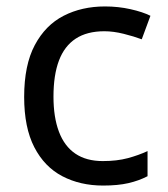

<svg xmlns="http://www.w3.org/2000/svg" viewBox="-20 -566 520 596"><path d="M300 10Q229 10 173.5 -19Q118 -48 86.5 -109Q55 -170 55 -265Q55 -364 88 -426Q121 -488 177.5 -517Q234 -546 306 -546Q347 -546 385 -537.5Q423 -529 447 -517L420 -444Q396 -453 364 -461Q332 -469 304 -469Q250 -469 215 -446Q180 -423 163 -378Q146 -333 146 -266Q146 -202 163 -157Q180 -112 214 -89Q248 -66 299 -66Q343 -66 376.5 -75Q410 -84 438 -97V-19Q411 -5 378.5 2.5Q346 10 300 10Z"/></svg>

Font: Noto Sans Gujarati
Style: Regular
Weight: 400
Designer: Jelle Bosma - Monotype Design Team, Universal Thirst
Foundry: Monotype Imaging Inc.
Version: Version 2.102